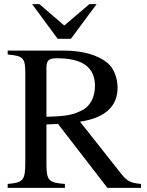

<svg xmlns="http://www.w3.org/2000/svg" viewBox="-20 -906 707 926"><path d="M446 -886H411L290 -783L170 -886H135L258 -719H322ZM660 0V-19C616 -23 595 -29 566 -66L366 -319C491 -338 547 -396 547 -483C547 -527 531 -576 498 -603C455 -638 384 -662 289 -662H17V-643C94 -637 102 -625 102 -551V-124C102 -36 92 -25 17 -19V0H293V-19C216 -24 204 -36 204 -112V-306L260 -308L498 0ZM204 -583C204 -618 221 -625 255 -625C379 -625 438 -581 438 -491C438 -441 417 -397 381 -377C335 -352 300 -345 204 -343Z"/></svg>

Font: STIX Math
Style: Regular
Weight: 400
Designer: MicroPress Inc., with final additions and corrections provided by Coen Hoffman, Elsevier (retired)
Version: Version 1.1.0